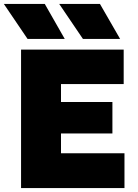

<svg xmlns="http://www.w3.org/2000/svg" viewBox="-30 -951 700 971"><path d="M76.5 0V-700H595.5V-526H278.5V-435H538.5V-276H278.5V-176H599.5V0ZM577.5 -754H389.5L269.5 -931H475.5ZM297.5 -754H109.5L-10.5 -931H196.5Z"/></svg>

Font: Geologica Roman Black
Style: Regular
Weight: 900
Designer: Sindre Bremnes, Frode Helland
Foundry: Monokrom Skriftforlag AS
Version: Version 1.010;gftools[0.9.28]